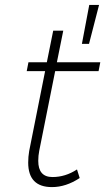

<svg xmlns="http://www.w3.org/2000/svg" viewBox="-20 -762 429 783"><path d="M343 -583H314L344 -742H384ZM192 1Q95 1 95 -99Q95 -123 99 -146L164 -472H89L96 -508H171L197 -637H238L212 -508H389L382 -472H205L140 -147Q136 -127 136 -106Q136 -40 194 -40Q247 -40 294 -71L305 -36Q249 1 192 1Z"/></svg>

Font: Argentum Sans ExtraLight
Style: Italic
Weight: 200
Italic angle: -11°
Designer: Julieta Ulanovsky (font), Cristiano Sobral (main changes and remaster)
Foundry: Julieta Ulanovsky (font), Cristiano Sobral (main changes and remaster)
Version: Version 2.007;June 15, 2022;FontCreator 14.0.0.2814 64-bit; 